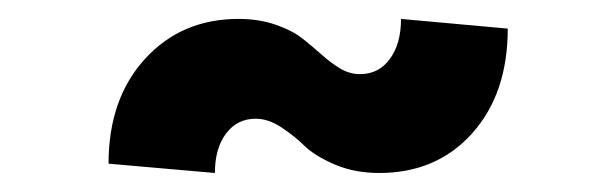

<svg xmlns="http://www.w3.org/2000/svg" viewBox="-20 -390 647 202"><path d="M94.2 -217.8Q94.2 -286.1 132.6 -328.1Q170.9 -370.1 231 -370.1Q252.4 -370.1 270 -364Q287.6 -357.9 298.3 -349.4Q309.1 -340.8 318.4 -332.5Q327.6 -324.2 337.6 -318.1Q347.7 -312 358.9 -312Q378.4 -312 390.1 -327.9Q401.9 -343.8 401.9 -370.1L514.2 -359.9Q514.2 -291.5 476.8 -249.8Q439.5 -208 378.9 -208Q353 -208 332 -217Q311 -226.1 300.3 -236.6Q289.6 -247.1 275.9 -256.1Q262.2 -265.1 249 -265.1Q229.5 -265.1 217.8 -249.5Q206.1 -233.9 206.1 -208Z"/></svg>

Font: Uncut Sans
Style: Bold
Weight: 700
Designer: Kasper Nordkvist
Foundry: UNCUT.wtf
Version: Version 1.304;Glyphs 3.2 (3246)